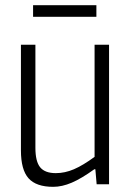

<svg xmlns="http://www.w3.org/2000/svg" viewBox="-20 -713 508 743"><path d="M186 10Q120 10 90.5 -23Q61 -56 61 -131V-540H117V-141Q117 -88 135.5 -65.5Q154 -43 196 -43Q231 -43 266 -58Q301 -73 346 -106V-540H402V0H354L349 -58H345Q295 -22 257.5 -6Q220 10 186 10ZM108 -693H353V-648H108Z"/></svg>

Font: Encode Sans Compressed
Style: Light
Weight: 300
Designer: Pablo Impallari, Andres Torresi
Foundry: Pablo Impallari, Andres Torresi
Version: Version 1.000; ttfautohint (v1.00) -l 8 -r 50 -G 200 -x 14 -